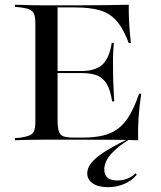

<svg xmlns="http://www.w3.org/2000/svg" viewBox="-20 -591 680 809"><path d="M166.1 -2.4Q141.1 -2.4 118.5 -2Q96 -1.6 77 -1.2Q58.1 -0.8 42.7 0V-8.9L67.7 -11.3Q92.7 -15.3 105.6 -21Q118.5 -26.6 123.8 -39.9Q129 -53.2 129 -78.2V-492.7Q129 -517.7 123.8 -531Q118.5 -544.4 105.6 -550.4Q92.7 -556.5 67.7 -559.7L42.7 -562.1V-571Q58.1 -571 77 -570.2Q96 -569.4 118.5 -569Q141.1 -568.5 166.1 -568.5H176.6H304Q377.4 -568.5 429.8 -569.4Q482.3 -570.2 522.6 -571Q521.8 -534.7 524.2 -494.4Q526.6 -454 531.5 -409.7H522.6Q499.2 -471.8 470.2 -504Q441.1 -536.3 399.6 -548Q358.1 -559.7 296.8 -559.7H222.6V-89.5Q222.6 -56.5 227.4 -39.5Q232.3 -22.6 246.4 -16.9Q260.5 -11.3 289.5 -11.3H329.8Q377.4 -11.3 413.3 -19.8Q449.2 -28.2 476.6 -48.4Q504 -68.5 525.4 -104.4Q546.8 -140.3 566.1 -196H575Q566.9 -141.9 563.7 -93.1Q560.5 -44.4 562.1 0Q519.4 -1.6 464.9 -2Q410.5 -2.4 333.9 -2.4H176.6ZM192.7 -283.1V-291.9H423.4V-283.1ZM452.4 -163.7Q446 -208.1 431.5 -234.3Q416.9 -260.5 391.9 -271.8Q366.9 -283.1 324.2 -283.1V-291.9Q383.1 -291.9 412.1 -319.4Q441.1 -346.8 450.8 -410.5H459.7Q455.6 -361.3 456 -335.5Q456.5 -309.7 456.5 -287.1Q456.5 -272.6 456.9 -256.9Q457.3 -241.1 458.5 -219.4Q459.7 -197.6 461.3 -163.7ZM435.5 197.6Q394.4 197.6 371 181.9Q347.6 166.1 347.6 139.5Q347.6 116.9 364.9 95.2Q382.3 73.4 419.8 49.2Q457.3 25 516.9 -4H525.8Q474.2 27.4 446.8 59.3Q419.4 91.1 419.4 122.6Q419.4 169.4 474.2 169.4Q519.4 169.4 552.4 138.7L555.6 146Q534.7 171 502.8 184.3Q471 197.6 435.5 197.6Z"/></svg>

Font: Playfair 144pt SemiExpanded Medium
Style: Regular
Weight: 500
Width: 6
Designer: Claus Eggers Sørensen
Foundry: Claus Eggers Sørensen
Version: Version 2.203